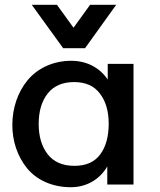

<svg xmlns="http://www.w3.org/2000/svg" viewBox="-20 -766 666 797"><path d="M333 -565.9 462.4 -746.1H354L285.2 -650.9L216.3 -746.1H111.8L242.2 -565.9ZM289.1 -77.6C239.7 -77.6 202.6 -93.8 177.7 -126C152.8 -158.2 140.6 -200.2 140.6 -251.5C140.6 -303.7 152.8 -345.7 177.7 -377.4C202.6 -409.2 239.3 -425.3 287.6 -425.3C335 -425.3 370.6 -409.7 394.5 -377.9C418.9 -346.2 431.2 -304.7 431.2 -252.4C431.2 -199.2 419.4 -156.7 396 -125C372.6 -93.3 336.9 -77.6 289.1 -77.6ZM273.9 11.2C340.8 11.2 395.5 -22.9 425.3 -75.2V0H534.2V-501H427.2V-435.5C396 -482.9 342.3 -513.7 275.9 -513.7C199.7 -513.7 134.8 -481.9 94.2 -432.6C53.7 -383.3 31.2 -317.4 31.2 -247.1C31.2 -180.2 52.2 -117.7 91.3 -68.8C130.4 -20 195.8 11.2 273.9 11.2Z"/></svg>

Font: Ride SemiBold
Style: Regular
Weight: 600
Version: Version 3.000